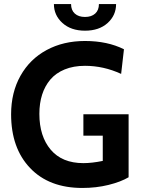

<svg xmlns="http://www.w3.org/2000/svg" viewBox="-20 -917 704 951"><path d="M401 -765Q331.5 -765 289.2 -803.2Q247 -841.5 247 -897H332Q332 -866.5 350.5 -849.8Q369 -833 401 -833Q433 -833 451.5 -849.8Q470 -866.5 470 -897H555Q555 -841 513 -803Q471 -765 401 -765ZM388 14Q223 14 129 -84.8Q35 -183.5 35 -351Q35 -459 81.5 -541.8Q128 -624.5 211 -669.2Q294 -714 401 -714Q512 -714 594 -673L580 -551Q493 -591 401 -591Q344 -591 300.2 -573Q256.5 -555 229.2 -522.8Q202 -490.5 188.5 -447.8Q175 -405 175 -353Q175 -242 231.2 -175.5Q287.5 -109 393 -109Q435.5 -109 489 -120V-245H393V-351H617V-39Q578 -16 517.2 -1Q456.5 14 388 14Z"/></svg>

Font: Cabin
Style: Bold
Weight: 700
Designer: Pablo Impallari
Foundry: Pablo Impallari. http://www.impallari.com Igino Marini. http://www.ikern.com
Version: Version 3.001;hotconv 1.0.109;makeotfexe 2.5.65596